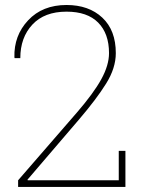

<svg xmlns="http://www.w3.org/2000/svg" viewBox="-20 -741 579 761"><path d="M51.8 0V-26.4L284.7 -294.9Q351.1 -371.6 381.6 -427.2Q412.1 -482.9 412.1 -530.3Q412.1 -607.9 369.1 -651.4Q326.2 -694.8 243.7 -694.8Q156.2 -694.8 108.4 -643.6Q60.5 -592.3 60.5 -510.7H38.1L37.1 -513.7Q34.7 -600.1 91.6 -660.6Q148.4 -721.2 243.7 -721.2Q332 -721.2 385.5 -671.1Q439 -621.1 439 -530.3Q439 -471.2 400.6 -409.7Q362.3 -348.1 292.5 -266.6L88.9 -28.8L89.8 -26.4H450.7V-143.1H477.1V0Z"/></svg>

Font: TypoPRO Roboto Slab
Style: Thin
Weight: 250
Designer: Google
Version: Version 1.100263; 2013; ttfautohint (v0.94.20-1c74) -l 8 -r 